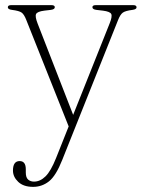

<svg xmlns="http://www.w3.org/2000/svg" viewBox="-20 -483 563 748"><path d="M198.5 132.5 247.5 9.5 82.5 -405Q74 -427 64.2 -434Q54.5 -441 26.5 -444.5Q10.5 -446.5 10.5 -454.5Q10.5 -463 23.5 -463H180Q193.5 -463 193.5 -455Q193.5 -446.5 178 -444.5L152.5 -441.5Q125 -438 120.5 -428.2Q116 -418.5 126.5 -391.5L265 -35.5L407 -391.5Q418 -418.5 413.5 -428.2Q409 -438 381 -441.5L355.5 -444.5Q340 -446.5 340 -455Q340 -463 353.5 -463H499Q512 -463 512 -454.5Q512 -446.5 496 -444.5Q468.5 -441 458.5 -433.8Q448.5 -426.5 440 -405L222.5 140Q198 202 170.8 223.5Q143.5 245 109 245Q71.5 245 51 225.5Q30.5 206 30.5 181.5Q30.5 144.5 56.5 144.5Q80.5 144.5 80.5 176.5V189Q80.5 208.5 89.5 216.5Q98.5 224.5 112.5 224.5Q136.5 224.5 157.2 204.2Q178 184 198.5 132.5Z"/></svg>

Font: Fraunces 9pt S000 Thin
Style: Regular
Weight: 100
Version: Version 1.000; ttfautohint (v1.8.3)